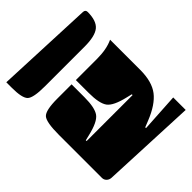

<svg xmlns="http://www.w3.org/2000/svg" viewBox="-102 -680 859 859"><g transform="rotate(45 327.5 -250.0)"><path d="M194 -472V-473H384Q459 -473 500 -441.5Q541 -410 570 -337L582 -307H587L576 -490H655L635 -40Q634 -27 625.5 -18.5Q617 -10 605 -10H333Q253 -10 233 -27.5Q213 -45 213 -120V-210H294Q361 -210 387 -191Q413 -172 429 -103L435 -78H440V-369H435L429 -344Q413 -275 387 -256Q361 -237 294 -237H213V-370Q213 -432 194 -472ZM0 -10 20 -475Q21 -490 35 -490Q91 -490 113 -463.5Q135 -437 135 -370V-120Q135 -46 117.5 -28Q100 -10 35 -10Z"/></g></svg>

Font: PrimecolorCV1
Style: Medium
Weight: 500
Designer: gluk
Foundry: gluk
Version: Version 0.672